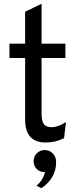

<svg xmlns="http://www.w3.org/2000/svg" viewBox="-20 -742 414 1016"><path d="M221 12Q113 12 113 -110V-435H30V-511H113V-680L200 -722V-511H326V-435H200V-139Q200 -105 211 -87Q222 -69 253 -69Q287 -69 329 -96L319 -11Q275 12 221 12ZM173 241Q208 211 218 169Q191 169 174.5 152.5Q158 136 158 111Q158 85 175.5 68.5Q193 52 216 52Q241 52 259 69.5Q277 87 277 117Q277 200 199 254Z"/></svg>

Font: Overpass
Style: Regular
Weight: 400
Designer: Delve Withrington, Thomas Jockin
Foundry: Delve Fonts
Version: Version 3.000;DELV;Overpass